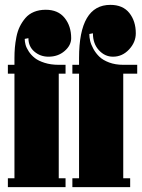

<svg xmlns="http://www.w3.org/2000/svg" viewBox="-20 -765 581 785"><path d="M303.2 -527.8Q303.2 -745.1 431.2 -745.1Q482.4 -745.1 508.8 -711.9Q535.2 -678.7 535.2 -628.9Q535.2 -592.3 507.6 -562.7Q480 -533.2 441.9 -533.2Q408.7 -533.2 384.3 -559.8Q359.9 -586.4 359.9 -628.9L345.2 -626Q345.2 -612.8 348.6 -597.9Q352.1 -583 361.8 -565.2Q371.6 -547.4 386.2 -533.2Q400.9 -519 426.3 -509.5Q451.7 -500 483.9 -500H541V-463.9H483.9V-36.1H512.2V0H275.9V-36.1H303.2V-463.9H275.9V-500H303.2ZM39.1 -527.8Q39.1 -550.3 40.8 -570.3Q42.5 -590.3 47.1 -614Q51.8 -637.7 61 -656.5Q70.3 -675.3 84 -691.4Q97.7 -707.5 118.9 -716.3Q140.1 -725.1 167 -725.1Q217.3 -725.1 244.1 -691.9Q271 -658.7 271 -608.9Q271 -579.6 244.1 -556.4Q217.3 -533.2 178.2 -533.2Q145 -533.2 120.6 -554Q96.2 -574.7 96.2 -608.9L81.1 -606Q81.1 -594.7 84.5 -582Q87.9 -569.3 97.7 -554.4Q107.4 -539.6 122.3 -527.8Q137.2 -516.1 162.6 -508.1Q188 -500 220.2 -500H248V-463.9H220.2V-36.1H248V0H12.2V-36.1H39.1V-463.9H12.2V-500H39.1Z"/></svg>

Font: Lletraferida
Style: Heavy
Weight: 900
Designer: Josep Patau Bellart
Foundry: Josep Patau Bellart
Version: Version 1.000